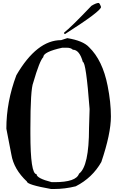

<svg xmlns="http://www.w3.org/2000/svg" viewBox="-20 -1275 812 1311"><path d="M397.5 -1001Q231.4 -1001 91.8 -761.7Q23.4 -580.1 23.4 -396.5L57.6 -219.7Q74.2 -119.1 164.1 -35.2Q164.1 -13.7 329.1 15.6H347.7Q422.9 15.6 497.1 -2.9Q610.4 -60.5 671.9 -168.9Q737.3 -362.3 737.3 -479.5Q737.3 -577.1 714.8 -689.5Q680.7 -863.3 587.9 -953.1Q546.9 -997.1 439.5 -1014.6ZM187.5 -396.5Q187.5 -664.1 207 -710.9Q250 -859.4 275.4 -884.8Q275.4 -920.9 405.3 -949.2H435.5Q463.9 -949.2 477.5 -935.5Q522.5 -935.5 545.9 -851.6Q567.4 -851.6 591.8 -530.3L587.9 -400.4Q587.9 -139.6 519.5 -88.9Q500 -31.2 352.5 -31.2H333Q229.5 -57.6 229.5 -85.9Q187.5 -85.9 187.5 -363.3ZM604.5 -1235.4Q462.9 -1086.9 418 -1052.7V-1045.9L421.9 -1043H424.8Q669.9 -1199.2 669.9 -1227.5Q660.2 -1254.9 653.3 -1254.9Q636.7 -1254.9 604.5 -1235.4Z"/></svg>

Font: Elementary Gothic 
Style: Regular
Weight: 400
Designer: Bill Roach / W.K. Roach
Version: Version 1.00 April 18, 2012, initial release